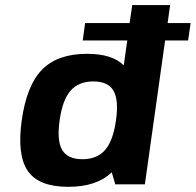

<svg xmlns="http://www.w3.org/2000/svg" viewBox="-20 -720 765 750"><path d="M724.6 -629.9 714.8 -562H625L545.9 0H430.2L416.5 -46.9Q357.9 9.8 246.6 9.8Q131.8 9.8 88.9 -51.8Q45.9 -113.3 64.9 -250Q84 -386.7 144.5 -448.2Q205.1 -509.8 319.8 -509.8Q418.5 -509.8 463.4 -464.8L477.1 -562H303.2L312.5 -629.9H486.3L496.6 -700.2H644.5L634.8 -629.9ZM222.9 -134.3Q244.1 -98.1 301.8 -98.1Q359.4 -98.1 390.6 -134.3Q421.9 -170.4 433.1 -250Q444.3 -329.6 423.3 -365.7Q402.3 -401.9 344.7 -401.9Q287.1 -401.9 255.6 -365.7Q224.1 -329.6 212.9 -250Q201.7 -170.4 222.9 -134.3Z"/></svg>

Font: Fivo Sans
Style: Italic
Weight: 700
Designer: Alexander Slobzheninov
Foundry: Alexander Slobzheninov
Version: 1.0